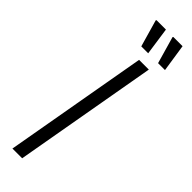

<svg xmlns="http://www.w3.org/2000/svg" viewBox="-295 -866 865 865"><g transform="rotate(45 137.5 -434.0)"><path d="M39 0 160 -686H222L101 0ZM124 -736 87 -865 89 -868H149L168 -736ZM231 -736 194 -865 196 -868H255L275 -736Z"/></g></svg>

Font: Archivo SemiCondensed ExtraLight
Style: Italic
Weight: 250
Width: 4
Italic angle: -10°
Designer: Hector Gatti
Foundry: Omnibus-Type
Version: Version 2.001